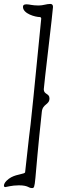

<svg xmlns="http://www.w3.org/2000/svg" viewBox="-55 -772 341 978"><path d="M-35 174C-35 177 -33 181 -28 181C-23 181 4 172 41 172C90 172 89 186 108 186C129 186 117 175 158 -202C162 -244 197 -237 197 -271C197 -297 168 -290 168 -317C168 -331 215 -720 215 -737C215 -749 208 -752 201 -752C182 -752 165 -744 142 -744C108 -744 96 -750 80 -750C66 -750 62 -745 62 -737C62 -702 125 -685 149 -685C152 -685 155 -681 155 -677C78 106 115 -286 73 105C72 115 34 114 2 131C-13 139 -35 157 -35 174Z"/></svg>

Font: OFL Sorts Mill Goudy
Style: Italic
Weight: 500
Italic angle: -6°
Version: Version 003.000